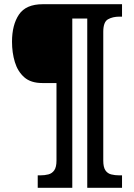

<svg xmlns="http://www.w3.org/2000/svg" viewBox="-20 -780 635 911"><path d="M159 111V52H171Q192 52 209.5 47.5Q227 43 237.5 28Q248 13 248 -18V-386H181Q126 -386 95 -413.5Q64 -441 50.5 -485.5Q37 -530 37 -582Q37 -662 70 -711Q103 -760 183 -760H559V-701H546Q515 -701 492.5 -688.5Q470 -676 470 -629V-18Q470 13 480 28Q490 43 507.5 47.5Q525 52 546 52H559V111H394V-692H323V111Z"/></svg>

Font: Noto Serif SemiCondensed Black
Style: Regular
Weight: 900
Width: 4
Designer: Monotype Design Team
Foundry: Monotype Imaging Inc.
Version: Version 2.014; ttfautohint (v1.8.4.7-5d5b)